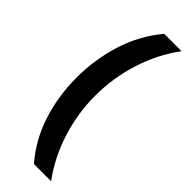

<svg xmlns="http://www.w3.org/2000/svg" viewBox="-288 -732 909 909"><g transform="rotate(45 166.5 -278.0)"><path d="M40 -274Q40 -153 75.5 -41.5Q111 70 187 158H302Q234 66 198.5 -46.5Q163 -159 163 -275Q163 -394 198.5 -507Q234 -620 303 -714H187Q111 -623 75.5 -509.5Q40 -396 40 -274Z"/></g></svg>

Font: Noto Sans UI
Style: Bold
Weight: 700
Designer: Monotype Design Team
Foundry: Monotype Imaging Inc.
Version: Version 1.901